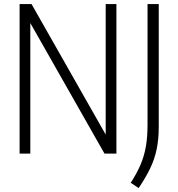

<svg xmlns="http://www.w3.org/2000/svg" viewBox="-20 -760 882 950"><path d="M77 0V-740H136L503 -94V-740H556V0H497L130 -646V0ZM666 170.5 627 144.5Q656.5 98.5 674.8 56.2Q693 14 701.5 -33.5Q710 -81 710 -144.5V-740H765.5V-132.5Q765.5 -71 755.2 -21.8Q745 27.5 723 73.2Q701 119 666 170.5Z"/></svg>

Font: Encode Sans Condensed Light
Style: Regular
Weight: 300
Width: 3
Designer: Multiple Designers
Foundry: Impallari Type
Version: Version 3.000; ttfautohint (v1.8.3) -l 8 -r 50 -G 200 -x 14 